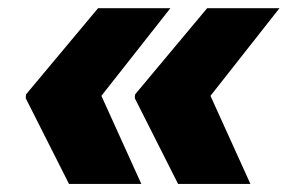

<svg xmlns="http://www.w3.org/2000/svg" viewBox="-20 -535 714 477"><path d="M331.1 -78.1H151.4L43.9 -291L44.4 -293.9H43.9L44.9 -300.8L223.6 -514.6H403.3L231.9 -296.9ZM602.1 -78.1H422.4L314.9 -291L315.4 -293.9H314.9L315.9 -300.8L494.6 -514.6H674.3L502.9 -296.9Z"/></svg>

Font: Inter Tight Black
Style: Italic
Weight: 900
Italic angle: -9.39999°
Designer: Rasmus Andersson
Foundry: rsms
Version: Version 3.004; ttfautohint (v1.8.4.7-5d5b)